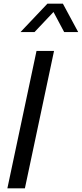

<svg xmlns="http://www.w3.org/2000/svg" viewBox="-20 -1021 444 1041"><path d="M20 0 178 -745H273L115 0ZM237 -1001H321L404 -847H328L270 -956L167 -847H91Z"/></svg>

Font: Plus Jakarta Display
Style: Italic
Weight: 400
Italic angle: -12°
Designer: Gumpita Rahayu
Foundry: Tokotype Studio
Version: Version 1.000